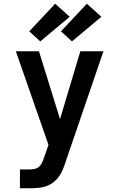

<svg xmlns="http://www.w3.org/2000/svg" viewBox="-20 -795 640 1030"><path d="M87 215V114H139Q154 114 168 110.5Q182 107 192 97Q202 87 207.5 73.5Q213 60 218 46L240 -18L65 -520H189L302 -156L411 -520H535L330 79Q327 89 323 99Q319 109 315 119Q304 144 286 164.5Q268 185 244 197Q220 209 193 212Q166 215 139 215ZM366 -573 307 -627 446 -775 524 -705ZM196 -573 137 -627 276 -775 354 -705Z"/></svg>

Font: Zed Sans Extended
Style: Bold
Weight: 700
Width: 7
Designer: Belleve Invis
Foundry: Belleve Invis
Version: Version 1.0.0; ttfautohint (v1.8.4)